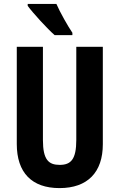

<svg xmlns="http://www.w3.org/2000/svg" viewBox="-20 -954 611 984"><path d="M269 -934H122V-924C148 -888 224 -805 260 -774H351V-786C329 -818 287 -892 269 -934ZM507 -215V-714H371V-237C371 -138 344 -109 286 -109C230 -109 200 -134 200 -236V-714H66V-216C66 -69 143 10 285 10C429 10 507 -71 507 -215Z"/></svg>

Font: Noto Sans Gurmukhi ExtraCondensed
Style: Bold
Weight: 700
Width: 2
Designer: Jelle Bosma - Monotype Design Team
Foundry: Monotype Imaging Inc.
Version: Version 2.004